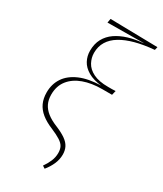

<svg xmlns="http://www.w3.org/2000/svg" viewBox="-229 -828 934 1102"><g transform="rotate(30 238.0 -277.0)"><path d="M264 190 247 179Q264 155 275.5 128.5Q287 102 287 73Q287 49 278.5 32.5Q270 16 247.5 1.5Q225 -13 185 -30Q141 -48 112 -71.5Q83 -95 69 -125.5Q55 -156 55 -196Q55 -251 83 -293Q111 -335 167.5 -359.5Q224 -384 311 -386V-385Q253 -391 218 -411.5Q183 -432 167 -462Q151 -492 151 -527Q151 -573 169.5 -607Q188 -641 221.5 -664Q255 -687 299.5 -700.5Q344 -714 396 -718L395 -719L157 -717L162 -744L476 -738L471 -717Q401 -711 347 -696.5Q293 -682 255 -659Q217 -636 197 -603.5Q177 -571 177 -528Q177 -496 193 -466Q209 -436 246 -417.5Q283 -399 344 -399Q357 -399 370.5 -399Q384 -399 394 -400L387 -371H322Q252 -371 198.5 -351.5Q145 -332 114.5 -293.5Q84 -255 84 -198Q84 -164 96.5 -138Q109 -112 135 -91.5Q161 -71 201 -55Q242 -38 267 -20.5Q292 -3 303 18.5Q314 40 314 68Q314 100 300.5 131Q287 162 264 190Z"/></g></svg>

Font: Source Serif 4 ExtraLight
Style: Italic
Weight: 250
Italic angle: -12°
Designer: Frank Grießhammer
Foundry: Adobe Systems Incorporated
Version: Version 4.004;hotconv 1.0.116;makeotfexe 2.5.65601